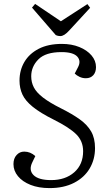

<svg xmlns="http://www.w3.org/2000/svg" viewBox="-20 -950 542 984"><path d="M467 -191Q467 -133 439.5 -86.5Q412 -40 359.5 -13Q307 14 234 14Q178 14 136.5 -2.5Q95 -19 72 -47Q49 -75 49 -109Q49 -138 65 -155.5Q81 -173 104 -173Q136 -173 161 -150L146 -119Q126 -79 151.5 -53Q177 -27 242 -27Q315 -27 360.5 -67Q406 -107 406 -175Q406 -227 370.5 -262Q335 -297 255 -337Q187 -371 148.5 -402Q110 -433 95 -465.5Q80 -498 80 -537Q80 -590 105 -632.5Q130 -675 178.5 -700Q227 -725 297 -725Q347 -725 386.5 -709Q426 -693 449 -666Q472 -639 472 -606Q472 -580 458 -564.5Q444 -549 420 -549Q403 -549 388 -556Q373 -563 363 -573L379 -604Q397 -637 376 -660Q355 -683 295 -683Q214 -683 177 -646Q140 -609 140 -559Q140 -528 153.5 -502Q167 -476 200.5 -450Q234 -424 294 -394Q350 -366 388.5 -338.5Q427 -311 447 -276.5Q467 -242 467 -191ZM144 -911 160 -930 292 -841 428 -929 442 -910 335 -794Q309 -765 289 -765Q277 -765 266 -770Z"/></svg>

Font: Literata 36pt Light
Style: Italic
Weight: 300
Italic angle: -2°
Designer: Latin by Veronika Burian and Jose Scaglione. Greek by Irene Vlachou. Cyrillic by Vera Evstafieva
Foundry: TypeTogether
Version: Version 3.002